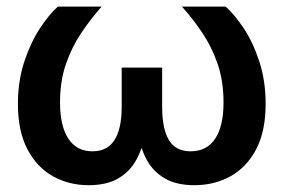

<svg xmlns="http://www.w3.org/2000/svg" viewBox="-20 -542 842 570"><path d="M243.2 7.8Q184.6 7.8 137 -18.8Q89.4 -45.4 61.3 -99.1Q33.2 -152.8 33.2 -233.4Q33.2 -301.8 52 -358.6Q70.8 -415.5 98.1 -457.3Q125.5 -499 151.9 -522.5H281.7Q250 -486.8 221.7 -444.8Q193.4 -402.8 175.8 -352.1Q158.2 -301.3 158.2 -238.3Q158.2 -168 182.9 -130.4Q207.5 -92.8 254.4 -92.8Q298.3 -92.8 319.8 -126.2Q341.3 -159.7 341.3 -224.6V-341.3H461.4V-224.6Q461.4 -159.7 481.4 -126.2Q501.5 -92.8 545.9 -92.8Q593.8 -92.8 618.7 -130.1Q643.6 -167.5 643.6 -237.8Q643.6 -301.8 626 -352.5Q608.4 -403.3 580.3 -445.1Q552.2 -486.8 520 -522.5H649.9Q676.3 -499 703.9 -457.5Q731.4 -416 750 -359.1Q768.6 -302.2 768.6 -233.4Q768.6 -152.3 740.5 -98.9Q712.4 -45.4 664.6 -18.8Q616.7 7.8 557.1 7.8Q503.9 7.8 469.5 -12.2Q435.1 -32.2 416 -66.9Q397 -101.6 389.6 -145.5H410.6Q403.3 -100.6 383.8 -65.9Q364.3 -31.2 329.8 -11.7Q295.4 7.8 243.2 7.8Z"/></svg>

Font: Inter 28pt SemiBold
Style: Regular
Weight: 600
Designer: Rasmus Andersson
Foundry: rsms
Version: Version 4.001;git-66647c0bb